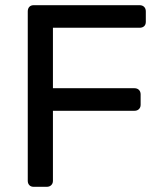

<svg xmlns="http://www.w3.org/2000/svg" viewBox="-20 -720 624 740"><path d="M110 0Q99 0 93 -6.5Q87 -13 87 -23V-676Q87 -687 93 -693.5Q99 -700 110 -700H518Q529 -700 535.5 -693.5Q542 -687 542 -676V-636Q542 -625 535.5 -619Q529 -613 518 -613H184V-380H498Q509 -380 515.5 -373.5Q522 -367 522 -356V-316Q522 -306 515.5 -299.5Q509 -293 498 -293H184V-23Q184 -13 177.5 -6.5Q171 0 160 0Z"/></svg>

Font: DVN-Rubik
Style: Regular
Weight: 400
Designer: Hubert and Fischer
Foundry: Hubert & Fischer
Version: Version 2.102